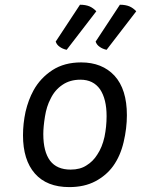

<svg xmlns="http://www.w3.org/2000/svg" viewBox="-20 -763 590 803"><path d="M319.3 -502Q249 -502 199.2 -469.7Q148.4 -436.5 120.1 -384.8Q98.6 -345.7 86.9 -295.9Q76.2 -246.1 76.2 -197.3Q76.2 -93.8 126 -37.1Q175.8 19.5 269.5 19.5Q333 19.5 378.9 -4.9Q424.8 -29.3 453.1 -68.4Q483.4 -110.4 497.1 -168.9Q510.7 -226.6 510.7 -281.2Q510.7 -389.6 459 -446.3Q407.2 -502 319.3 -502ZM316.4 -429.7Q370.1 -429.7 398.4 -389.6Q425.8 -348.6 425.8 -277.3Q425.8 -233.4 417 -190.4Q407.2 -146.5 386.7 -116.2Q369.1 -87.9 341.8 -71.3Q315.4 -53.7 275.4 -53.7Q217.8 -53.7 189.5 -90.8Q161.1 -128.9 161.1 -202.1Q161.1 -232.4 168 -275.4Q174.8 -318.4 191.4 -349.6Q209 -386.7 241.2 -408.2Q272.5 -429.7 316.4 -429.7ZM382.8 -715.8Q370.1 -729.5 354.5 -736.3Q337.9 -743.2 314.5 -743.2Q280.3 -691.4 212.9 -588.9Q217.8 -575.2 229.5 -567.4Q241.2 -558.6 258.8 -554.7Q300.8 -608.4 382.8 -715.8ZM549.8 -715.8Q537.1 -729.5 521.5 -736.3Q504.9 -743.2 481.4 -743.2Q447.3 -691.4 379.9 -588.9Q384.8 -575.2 396.5 -567.4Q408.2 -558.6 425.8 -554.7Q467.8 -608.4 549.8 -715.8Z"/></svg>

Font: cl
Style: Italic
Weight: 400
Designer: Mitja Miklavcic
Version: Version 7.504; 2011; Build 1022